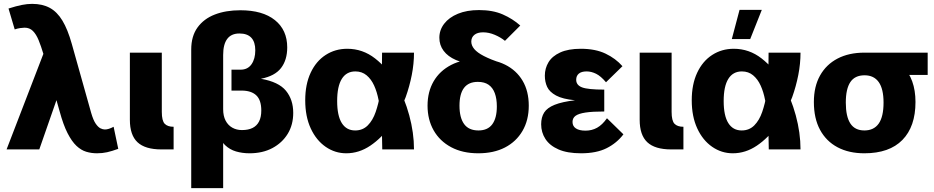

<svg xmlns="http://www.w3.org/2000/svg" viewBox="-20 -772 4827 992"><path d="M210 -509 297 -327 183 0H14ZM591 -3Q558 9 533.5 14.5Q509 20 481 20Q452 20 425.5 12Q399 4 375 -18.5Q351 -41 329 -84Q307 -127 288 -197L204 -494Q192 -534 179.5 -564.5Q167 -595 150 -612Q133 -629 107 -629Q99 -629 84.5 -627Q70 -625 56 -620L24 -728Q65 -741 93 -746.5Q121 -752 146 -752Q199 -752 237 -731.5Q275 -711 302.5 -665.5Q330 -620 351 -545L451 -189Q462 -151 474.5 -133Q487 -115 499 -109Q511 -103 522 -103Q541 -103 567 -117Z M814 0Q730 0 690.5 -37Q651 -74 651 -153V-500H816V-194Q816 -148 831 -132.5Q846 -117 877 -117V0Z M968 -516Q968 -585 1000.5 -630Q1033 -675 1090 -697Q1147 -719 1222 -719Q1337 -719 1400.5 -668Q1464 -617 1464 -527Q1464 -462 1432 -420.5Q1400 -379 1328 -365Q1420 -349 1457.5 -303Q1495 -257 1495 -189Q1495 -127 1466.5 -80.5Q1438 -34 1387.5 -7Q1337 20 1269 20Q1232 20 1199.5 10.5Q1167 1 1142.5 -22.5Q1118 -46 1106 -88L1133 -208Q1133 -173 1145.5 -149Q1158 -125 1180 -112.5Q1202 -100 1230 -100Q1263 -100 1285 -111Q1307 -122 1318.5 -144.5Q1330 -167 1330 -201Q1330 -255 1304 -279.5Q1278 -304 1228 -304H1176V-412H1223Q1260 -412 1279.5 -440Q1299 -468 1299 -512Q1299 -555 1278.5 -577Q1258 -599 1217 -599Q1175 -599 1154 -571Q1133 -543 1133 -488V200H968Z M1769 20Q1711 20 1662.5 -13.5Q1614 -47 1585.5 -108.5Q1557 -170 1557 -254Q1557 -336 1585 -396Q1613 -456 1662.5 -488Q1712 -520 1774 -520Q1854 -520 1918 -470Q1982 -420 2028 -341Q2070 -266 2094.5 -176Q2119 -86 2119 0H1955Q1954 -35 1953.5 -78.5Q1953 -122 1949.5 -168Q1946 -214 1936 -255Q1928 -297 1913 -330Q1898 -363 1874 -383Q1850 -403 1816 -403Q1770 -403 1746 -364.5Q1722 -326 1722 -250Q1722 -174 1746 -136Q1770 -98 1815 -98Q1854 -98 1880 -124Q1906 -150 1921 -193.5Q1936 -237 1944 -287Q1952 -343 1953 -399.5Q1954 -456 1954 -500H2119Q2119 -443 2107.5 -384.5Q2096 -326 2076 -270Q2046 -190 1999 -124.5Q1952 -59 1893.5 -19.5Q1835 20 1769 20Z M2451 20Q2370 20 2311 -11.5Q2252 -43 2220.5 -98.5Q2189 -154 2189 -226Q2189 -298 2220.5 -352Q2252 -406 2311 -436.5Q2370 -467 2452 -467Q2531 -467 2589.5 -438Q2648 -409 2680 -355Q2712 -301 2712 -226Q2712 -151 2679.5 -95.5Q2647 -40 2589 -10Q2531 20 2451 20ZM2452 -98Q2500 -98 2523.5 -130Q2547 -162 2547 -222Q2547 -262 2536.5 -290.5Q2526 -319 2504.5 -334Q2483 -349 2449 -349Q2354 -349 2354 -226Q2354 -164 2378 -131Q2402 -98 2452 -98ZM2437 -438Q2377 -444 2335.5 -462Q2294 -480 2272 -509.5Q2250 -539 2250 -577Q2250 -617 2275 -649.5Q2300 -682 2346 -701Q2392 -720 2455 -720Q2526 -720 2577.5 -697.5Q2629 -675 2668 -640L2589 -561Q2567 -579 2536.5 -592Q2506 -605 2476 -605Q2447 -605 2431 -592Q2415 -579 2415 -557Q2415 -537 2430.5 -518.5Q2446 -500 2480 -482.5Q2514 -465 2569 -446Z M3201 -78Q3167 -33 3114.5 -6.5Q3062 20 2982 20Q2911 20 2865.5 0Q2820 -20 2798 -54Q2776 -88 2776 -130Q2776 -166 2791.5 -190.5Q2807 -215 2845.5 -230.5Q2884 -246 2951 -254Q2887 -260 2853 -278.5Q2819 -297 2807 -323Q2795 -349 2795 -381Q2795 -419 2814 -450.5Q2833 -482 2874.5 -501Q2916 -520 2981 -520Q3056 -520 3108.5 -495Q3161 -470 3196 -430L3111 -347Q3084 -379 3059.5 -391Q3035 -403 3011 -403Q2984 -403 2970.5 -391.5Q2957 -380 2957 -360Q2957 -332 2987.5 -320.5Q3018 -309 3102 -309V-196Q3041 -196 3005 -190.5Q2969 -185 2953.5 -173.5Q2938 -162 2938 -142Q2938 -120 2955.5 -108.5Q2973 -97 3005 -97Q3038 -97 3065 -112Q3092 -127 3116 -161Z M3448 0Q3364 0 3324.5 -37Q3285 -74 3285 -153V-500H3450V-194Q3450 -148 3465 -132.5Q3480 -117 3511 -117V0Z M3766 20Q3708 20 3659.5 -13.5Q3611 -47 3582.5 -108.5Q3554 -170 3554 -254Q3554 -336 3582 -396Q3610 -456 3659.5 -488Q3709 -520 3771 -520Q3851 -520 3915 -470Q3979 -420 4025 -341Q4067 -266 4091.5 -176Q4116 -86 4116 0H3952Q3951 -35 3950.5 -78.5Q3950 -122 3946.5 -168Q3943 -214 3933 -255Q3925 -297 3910 -330Q3895 -363 3871 -383Q3847 -403 3813 -403Q3767 -403 3743 -364.5Q3719 -326 3719 -250Q3719 -174 3743 -136Q3767 -98 3812 -98Q3851 -98 3877 -124Q3903 -150 3918 -193.5Q3933 -237 3941 -287Q3949 -343 3950 -399.5Q3951 -456 3951 -500H4116Q4116 -443 4104.5 -384.5Q4093 -326 4073 -270Q4043 -190 3996 -124.5Q3949 -59 3890.5 -19.5Q3832 20 3766 20ZM3801 -721H3916L3856 -570H3761Z M4185 -245Q4185 -325 4217 -382Q4249 -439 4307.5 -469.5Q4366 -500 4446 -500Q4574 -500 4642 -432.5Q4710 -365 4710 -245Q4710 -118 4642.5 -49Q4575 20 4446 20Q4366 20 4307.5 -11Q4249 -42 4217 -101Q4185 -160 4185 -245ZM4446 -98Q4495 -98 4520 -133.5Q4545 -169 4545 -242Q4545 -313 4520 -348Q4495 -383 4447 -383Q4397 -383 4373.5 -348Q4350 -313 4350 -242Q4350 -170 4373.5 -134Q4397 -98 4446 -98ZM4441 -500H4773V-385H4486Z"/></svg>

Font: Moderustic
Style: Bold
Weight: 700
Designer: Tural Alisoy
Foundry: TAFT Foundry
Version: Version 2.120